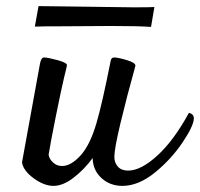

<svg xmlns="http://www.w3.org/2000/svg" viewBox="-20 -603 654 628"><path d="M614 -216Q614 -192 577 -137Q540 -82 486.5 -38.5Q433 5 380 5Q340 5 312 -20.5Q284 -46 283 -86Q256 -49 221 -22Q186 5 155 5Q124 5 90 -20Q56 -45 52 -72L111 -396Q115 -415 124 -415Q136 -415 167.5 -406.5Q199 -398 199 -390Q199 -387 190 -351Q180 -309 162.5 -222Q145 -135 139 -97Q141 -83 153.5 -71.5Q166 -60 183 -60Q212 -60 243.5 -94.5Q275 -129 296 -202Q314 -263 342 -404Q344 -415 353 -415Q366 -415 394.5 -406.5Q423 -398 423 -388Q394 -284 374 -200Q354 -116 354 -90Q354 -71 365.5 -58Q377 -45 399 -45Q441 -45 495 -94.5Q549 -144 598 -234Q614 -230 614 -216ZM342 -518 186 -517Q112 -517 94 -516L106 -583L193 -582Q397 -579 418 -579Q468 -579 485 -580L474 -515Q432 -518 342 -518Z"/></svg>

Font: Charmonman
Style: Bold
Weight: 700
Designer: Ekaluck Peanpanawate
Foundry: Cadson Demak Co.,Ltd.
Version: Version 1.000; ttfautohint (v1.6)